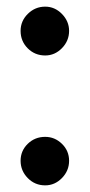

<svg xmlns="http://www.w3.org/2000/svg" viewBox="-20 -547 270 578"><path d="M42 -454Q42 -484 64 -505.5Q86 -527 116 -527Q145 -527 166.5 -505Q188 -483 188 -454Q188 -424 166.5 -402Q145 -380 116 -380Q85 -380 63.5 -401.5Q42 -423 42 -454ZM42 -63Q42 -93 63.5 -114Q85 -135 116 -135Q145 -135 166.5 -114Q188 -93 188 -63Q188 -33 166.5 -11Q145 11 116 11Q85 11 63.5 -11Q42 -33 42 -63Z"/></svg>

Font: Open Sauce One SemiBold
Style: Regular
Weight: 600
Designer: Alfredo Marco Pradil
Foundry: Creative Sauce Fz LLC
Version: Version 1.477